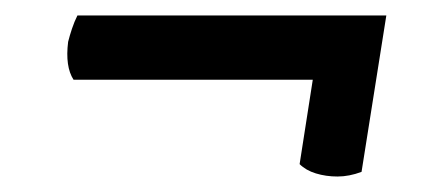

<svg xmlns="http://www.w3.org/2000/svg" viewBox="-20 -352 572 248"><path d="M416 -124Q401 -124 388 -128Q375 -132 367 -140L384 -249H75Q64 -266 68 -298Q70 -306 73 -315Q76 -324 80 -332H479L447 -130Q431 -124 416 -124Z"/></svg>

Font: Petrona ExtraBold
Style: Italic
Weight: 800
Italic angle: -9°
Designer: Ringo R. Seeber
Foundry: Ringo R. Seeber
Version: Version 2.001; ttfautohint (v1.8.3)